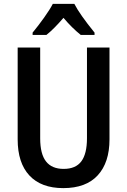

<svg xmlns="http://www.w3.org/2000/svg" viewBox="-20 -959 655 989"><path d="M544 -241Q544 -122 483.5 -56Q423 10 306 10Q192 10 131.5 -55Q71 -120 71 -241V-714H187V-246Q187 -166 217 -127.5Q247 -89 308 -89Q370 -89 399 -128Q428 -167 428 -247V-714H544ZM467 -791V-779H396Q351 -815 307 -867Q256 -808 219 -779H148V-791Q177 -826 207 -868Q237 -910 252 -939H363Q390 -886 467 -791Z"/></svg>

Font: Noto Sans Display Medium Narrow
Style: Regular
Weight: 500
Width: 4
Designer: Monotype Design team
Foundry: Monotype Imaging Inc.
Version: Version 1.000